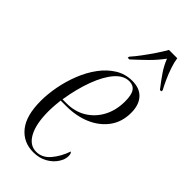

<svg xmlns="http://www.w3.org/2000/svg" viewBox="-245 -821 885 885"><g transform="rotate(45 198.0 -378.0)"><path d="M176 10Q111 10 72 -38Q33 -86 33 -182Q33 -227 42.5 -277Q52 -327 71 -375Q90 -423 118.5 -461.5Q147 -500 184 -523Q221 -546 267 -546Q315 -546 341 -517.5Q367 -489 367 -438Q367 -378 335.5 -335.5Q304 -293 251.5 -270.5Q199 -248 134 -248H97Q96 -241 94 -217Q92 -193 92 -173Q92 -92 116.5 -46.5Q141 -1 184 -1Q223 -1 251.5 -34.5Q280 -68 296 -115Q299 -113 301.5 -108.5Q304 -104 304 -92Q304 -71 288.5 -47Q273 -23 244 -6.5Q215 10 176 10ZM126 -258Q180 -258 221.5 -283.5Q263 -309 286.5 -353.5Q310 -398 310 -456Q310 -498 297 -516.5Q284 -535 258 -535Q221 -535 190 -499.5Q159 -464 135.5 -401.5Q112 -339 99 -258ZM177 -614Q195 -634 215 -661Q235 -688 253.5 -715.5Q272 -743 285 -766H339Q342 -744 351.5 -715.5Q361 -687 373.5 -659.5Q386 -632 396 -614L395 -606H386Q358 -642 339 -670Q320 -698 307 -731Q281 -696 252.5 -668Q224 -640 187 -606H176Z"/></g></svg>

Font: Noto Serif Display ExtraCondensed Light
Style: Italic
Weight: 300
Width: 2
Italic angle: -12°
Designer: Monotype Design Team
Foundry: Monotype Imaging Inc.
Version: Version 2.009